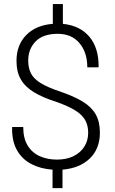

<svg xmlns="http://www.w3.org/2000/svg" viewBox="-20 -839 576 960"><path d="M242.7 101.6V9.3Q184.1 5.4 137.7 -18.3Q91.3 -42 65.2 -87.4Q39.1 -132.8 40.5 -201.7L41.5 -204.1H96.2Q96.2 -146.5 118.9 -110.4Q141.6 -74.2 179.9 -57.6Q218.3 -41 264.6 -41Q312.5 -41 347.7 -58.3Q382.8 -75.7 401.9 -106.2Q420.9 -136.7 420.9 -175.3Q420.9 -211.4 406 -238.3Q391.1 -265.1 356.2 -286.9Q321.3 -308.6 261.7 -329.6Q193.8 -351.1 149.7 -377.9Q105.5 -404.8 84 -442.4Q62.5 -480 62.5 -534.7Q62.5 -614.3 111.3 -663.8Q160.2 -713.4 244.1 -719.7V-818.8H294.4V-719.7Q379.4 -711.4 426.8 -655.5Q474.1 -599.6 473.1 -503.4L469.7 -502.4H416.5Q416.5 -576.7 377.4 -623.3Q338.4 -669.9 268.1 -669.9Q195.8 -669.9 158.4 -632.1Q121.1 -594.2 121.1 -536.1Q121.1 -498.5 135 -471.7Q148.9 -444.8 183.8 -423.3Q218.8 -401.9 281.7 -380.9Q349.1 -357.9 393.1 -331.3Q437 -304.7 458.3 -267.6Q479.5 -230.5 479.5 -176.3Q479.5 -95.2 429 -46.6Q378.4 2 292.5 9.3V101.6Z"/></svg>

Font: Roboto Slab LO Light
Style: Regular
Weight: 300
Designer: Google
Version: Version 2.000